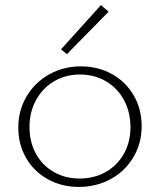

<svg xmlns="http://www.w3.org/2000/svg" viewBox="-20 -729 629 755"><path d="M220 -535 377 -709 407 -683 243 -516ZM52 -227Q52 -294 84 -349Q116 -404 172.5 -436Q229 -468 298 -468Q366 -468 420.5 -437.5Q475 -407 506 -353.5Q537 -300 537 -233Q537 -165 504.5 -110.5Q472 -56 415.5 -25Q359 6 290 6Q222 6 167.5 -24.5Q113 -55 82.5 -108Q52 -161 52 -227ZM493 -229Q493 -288 467.5 -335.5Q442 -383 396.5 -409.5Q351 -436 294 -436Q238 -436 193 -409.5Q148 -383 122 -336Q96 -289 96 -230Q96 -171 121 -125Q146 -79 191 -53Q236 -27 293 -27Q350 -27 395.5 -52.5Q441 -78 467 -124Q493 -170 493 -229Z"/></svg>

Font: Ysabeau SC Light
Style: Regular
Weight: 300
Designer: Christian Thalmann (Catharsis Fonts)
Version: Version 0.003